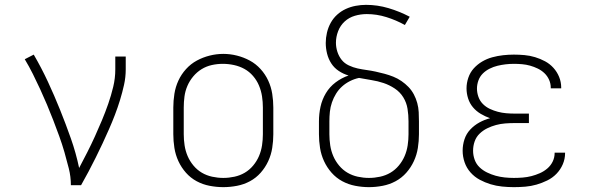

<svg xmlns="http://www.w3.org/2000/svg" viewBox="-20 -763 2440 791"><path d="M272 0Q272 -35 263.5 -69Q255 -103 245.5 -136Q236 -169 224 -202Q212 -235 199.5 -267.5Q187 -300 173.5 -332Q160 -364 145.5 -395.5Q131 -427 115.5 -458Q100 -489 82 -519L119 -538Q151 -483 177.5 -426Q204 -369 227.5 -310.5Q251 -252 272 -192.5Q293 -133 306 -71Q323 -103 339.5 -135.5Q356 -168 371 -201Q386 -234 400 -267.5Q414 -301 426 -335.5Q438 -370 446.5 -405.5Q455 -441 455 -477V-530H498V-477Q498 -445 491 -413.5Q484 -382 474.5 -351Q465 -320 453.5 -290Q442 -260 429 -230.5Q416 -201 402.5 -172Q389 -143 374.5 -114Q360 -85 345 -56.5Q330 -28 314 0Z M900 8Q872 8 843.5 2.5Q815 -3 790 -16.5Q765 -30 746 -51.5Q727 -73 715 -99Q703 -125 698.5 -153.5Q694 -182 694 -210V-320Q694 -348 698.5 -376.5Q703 -405 715 -431Q727 -457 746.5 -478.5Q766 -500 791 -513.5Q816 -527 844 -534Q872 -541 900 -541Q928 -541 956 -534Q984 -527 1009 -513.5Q1034 -500 1053.5 -478.5Q1073 -457 1085 -431Q1097 -405 1101.5 -376.5Q1106 -348 1106 -320V-210Q1106 -182 1101.5 -153.5Q1097 -125 1085 -99Q1073 -73 1054 -51.5Q1035 -30 1010 -16.5Q985 -3 956.5 2.5Q928 8 900 8ZM900 -30Q923 -30 946 -35Q969 -40 988.5 -51.5Q1008 -63 1023 -81Q1038 -99 1047 -120Q1056 -141 1059.5 -164Q1063 -187 1063 -210V-320Q1063 -343 1059.5 -366Q1056 -389 1047 -410.5Q1038 -432 1022.5 -450Q1007 -468 987 -479Q967 -490 944 -495Q921 -500 898 -500Q875 -500 852.5 -495Q830 -490 810.5 -478Q791 -466 776 -448Q761 -430 752 -409Q743 -388 740 -365.5Q737 -343 737 -320V-210Q737 -187 740.5 -164Q744 -141 753 -120Q762 -99 777 -81Q792 -63 811.5 -51.5Q831 -40 854 -35Q877 -30 900 -30Z M1500 8Q1472 8 1443.5 2.5Q1415 -3 1390 -16.5Q1365 -30 1346 -51.5Q1327 -73 1315 -99Q1303 -125 1298.5 -153.5Q1294 -182 1294 -210V-263Q1294 -294 1300.5 -323.5Q1307 -353 1322.5 -379Q1338 -405 1362.5 -423.5Q1387 -442 1416 -452Q1395 -458 1376 -470.5Q1357 -483 1345 -501.5Q1333 -520 1327.5 -542Q1322 -564 1322 -586Q1322 -607 1327 -628.5Q1332 -650 1342.5 -669Q1353 -688 1369 -702.5Q1385 -717 1404.5 -726Q1424 -735 1445.5 -739Q1467 -743 1488 -743Q1535 -743 1580.5 -729.5Q1626 -716 1668 -694L1648 -660Q1612 -680 1572 -692.5Q1532 -705 1491 -705Q1466 -705 1442 -698Q1418 -691 1400 -674.5Q1382 -658 1373 -634.5Q1364 -611 1364 -587Q1364 -568 1370 -549.5Q1376 -531 1387.5 -516.5Q1399 -502 1417 -493.5Q1435 -485 1453.5 -481Q1472 -477 1490.5 -474.5Q1509 -472 1527.5 -468Q1546 -464 1564.5 -459Q1583 -454 1600.5 -447Q1618 -440 1634 -429Q1650 -418 1663 -404.5Q1676 -391 1685 -374Q1694 -357 1699 -338.5Q1704 -320 1705 -301Q1706 -282 1706 -263V-210Q1706 -182 1701.5 -153.5Q1697 -125 1685 -99Q1673 -73 1654 -51.5Q1635 -30 1610 -16.5Q1585 -3 1556.5 2.5Q1528 8 1500 8ZM1500 -30Q1523 -30 1546 -35Q1569 -40 1588.5 -51.5Q1608 -63 1623 -81Q1638 -99 1647 -120Q1656 -141 1659.5 -164Q1663 -187 1663 -210V-263Q1663 -289 1659 -314.5Q1655 -340 1641.5 -362Q1628 -384 1606 -398.5Q1584 -413 1560 -421Q1536 -429 1510.5 -433Q1485 -437 1459 -442Q1440 -438 1422 -429Q1404 -420 1389.5 -407Q1375 -394 1364.5 -377Q1354 -360 1347.5 -341Q1341 -322 1339 -302.5Q1337 -283 1337 -263V-210Q1337 -187 1340.5 -164Q1344 -141 1353 -120Q1362 -99 1377 -81Q1392 -63 1411.5 -51.5Q1431 -40 1454 -35Q1477 -30 1500 -30Z M2097 8Q2073 8 2048.5 5.5Q2024 3 2001 -4Q1978 -11 1956.5 -22.5Q1935 -34 1918.5 -52.5Q1902 -71 1894 -94.5Q1886 -118 1886 -142Q1886 -166 1893.5 -189Q1901 -212 1917.5 -229.5Q1934 -247 1955 -258.5Q1976 -270 1999 -276Q1979 -283 1960.5 -294Q1942 -305 1928.5 -321Q1915 -337 1908.5 -357.5Q1902 -378 1902 -399Q1902 -421 1909.5 -443Q1917 -465 1932 -481.5Q1947 -498 1966.5 -509.5Q1986 -521 2008 -527Q2030 -533 2052.5 -535.5Q2075 -538 2097 -538Q2119 -538 2141 -536Q2163 -534 2184.5 -527.5Q2206 -521 2225.5 -510.5Q2245 -500 2260 -483.5Q2275 -467 2283.5 -446Q2292 -425 2292 -403Q2292 -402 2292 -401Q2292 -400 2292 -399H2249Q2249 -400 2249 -400.5Q2249 -401 2249 -402Q2249 -419 2242 -434.5Q2235 -450 2223 -461.5Q2211 -473 2195.5 -480.5Q2180 -488 2164 -492.5Q2148 -497 2131 -498.5Q2114 -500 2097 -500Q2080 -500 2063 -498Q2046 -496 2029.5 -492Q2013 -488 1997 -480Q1981 -472 1969 -460Q1957 -448 1951 -431.5Q1945 -415 1945 -398Q1945 -381 1951 -364Q1957 -347 1969.5 -334.5Q1982 -322 1998 -314.5Q2014 -307 2031 -302.5Q2048 -298 2065.5 -296.5Q2083 -295 2100 -295H2159V-256H2100Q2081 -256 2061.5 -254.5Q2042 -253 2023.5 -248Q2005 -243 1987.5 -234.5Q1970 -226 1956 -212.5Q1942 -199 1935.5 -180.5Q1929 -162 1929 -142Q1929 -123 1935.5 -105Q1942 -87 1955.5 -74Q1969 -61 1986.5 -52.5Q2004 -44 2022 -39Q2040 -34 2059 -32Q2078 -30 2097 -30Q2115 -30 2133.5 -31.5Q2152 -33 2169.5 -37.5Q2187 -42 2204 -49.5Q2221 -57 2235 -69Q2249 -81 2257 -97.5Q2265 -114 2265 -133Q2265 -133 2265 -133Q2265 -133 2265 -134H2308Q2308 -133 2308 -132.5Q2308 -132 2308 -132Q2308 -108 2298.5 -86Q2289 -64 2272.5 -47Q2256 -30 2234.5 -19.5Q2213 -9 2190.5 -2.5Q2168 4 2144.5 6Q2121 8 2097 8Z"/></svg>

Font: Iosevka Slab XLtEx
Style: Regular
Weight: 200
Width: 7
Monospace: yes
Designer: Belleve Invis
Foundry: Belleve Invis
Version: Version 11.1.0; ttfautohint (v1.8.3)